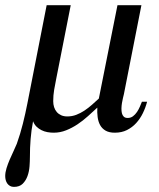

<svg xmlns="http://www.w3.org/2000/svg" viewBox="-48 -502 615 744"><path d="M522 -107.9Q516.1 -85 505.6 -63.5Q495.1 -42 479.7 -25.1Q464.4 -8.3 443.8 2Q423.3 12.2 397 12.2Q375 12.2 361.1 4.2Q347.2 -3.9 339.8 -17.6Q332.5 -31.2 330.3 -48.8Q328.1 -66.4 329.1 -85Q312 -69.3 293 -52Q273.9 -34.7 252.7 -20.5Q231.4 -6.3 208.3 2.9Q185.1 12.2 160.2 12.2Q147.9 12.2 135.7 10Q123.5 7.8 112.8 2.4Q102.1 -2.9 93.5 -11.2Q85 -19.5 80.1 -32.2Q73.2 3.4 70.6 37.1Q67.9 70.8 67.9 106.9Q67.9 122.6 66.4 142.6Q64.9 162.6 58.6 180.2Q52.2 197.8 40 210Q27.8 222.2 5.9 222.2Q-2.9 222.2 -9.3 218.5Q-15.6 214.8 -19.8 209Q-23.9 203.1 -25.9 195.6Q-27.8 188 -27.8 180.2Q-27.8 166 -22.7 149.7Q-17.6 133.3 -10.5 116.7Q-3.4 100.1 4.2 84.2Q11.7 68.4 17.1 55.2Q30.8 16.6 40.5 -22.2Q50.3 -61 58.1 -101.1L132.8 -481.9H226.1L169.9 -196.8Q165.5 -175.8 161.9 -154.3Q158.2 -132.8 158.2 -109.9Q158.2 -97.7 161.6 -86.9Q165 -76.2 171.9 -68.1Q178.7 -60.1 189 -55.4Q199.2 -50.8 212.9 -50.8Q231 -50.8 247.6 -57.1Q264.2 -63.5 279.5 -73.7Q294.9 -84 308.6 -96.2Q322.3 -108.4 335 -120.1L407.2 -481.9H500L432.1 -137.2Q430.7 -131.3 428.5 -122.3Q426.3 -113.3 424.6 -103Q422.9 -92.8 422.6 -82.3Q422.4 -71.8 424.3 -63.5Q426.3 -55.2 431.6 -50Q437 -44.9 446.8 -44.9Q458.5 -44.9 467.3 -51.5Q476.1 -58.1 482.7 -67.9Q489.3 -77.6 493.9 -88.4Q498.5 -99.1 502 -107.9Z"/></svg>

Font: Charis SIL Am
Style: Italic
Weight: 400
Italic angle: -11°
Foundry: SIL International
Version: Version 5.000